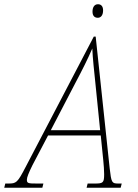

<svg xmlns="http://www.w3.org/2000/svg" viewBox="-79 -887 650 907"><path d="M383 -803C396 -803 408 -813 408 -838C408 -858 398 -867 384 -867C367 -867 358 -853 358 -832C358 -812 368 -803 383 -803ZM-59 0H121L126 -20H96C54 -20 48 -21 48 -38C48 -50 57 -71 74 -106L148 -247H397L409 -128C411 -112 413 -78 413 -64C413 -24 408 -20 370 -20H335L330 0H491L496 -20H480C449 -20 447 -24 439 -93L373 -714H364L42 -98C3 -23 -2 -20 -40 -20H-54ZM276 -493C310 -557 336 -609 357 -658C359 -610 366 -549 372 -490L394 -272H161Z"/></svg>

Font: Noto Serif Condensed Thin
Style: Italic
Weight: 100
Width: 3
Italic angle: -12°
Designer: Monotype Design Team
Foundry: Monotype Imaging Inc.
Version: Version 2.013